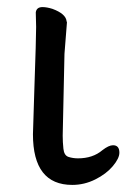

<svg xmlns="http://www.w3.org/2000/svg" viewBox="-20 -505 357 542"><path d="M184 17Q73 17 73 -126L77 -254Q82 -397 82 -429L81 -470Q83 -485 100 -485Q112 -485 128 -480Q166 -466 168 -445L169 -442L162 -353L157 -122Q157 -104 159 -85Q161 -66 173.5 -62Q186 -58 200 -58Q242 -58 269 -81Q287 -95 299 -95Q317 -95 317 -74Q317 -58 298.5 -36Q280 -14 249 1.5Q218 17 184 17Z"/></svg>

Font: ToneOZ-Pinyin-WenKai-Medium
Style: Medium
Weight: 700
Designer: Fontworks Inc.
Foundry: ToneOZ
Version: Version 0.240331